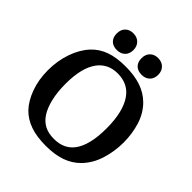

<svg xmlns="http://www.w3.org/2000/svg" viewBox="-244 -1086 1261 1261"><g transform="rotate(45 387.0 -455.0)"><path d="M731 -368Q731 -285 707 -208Q683 -131 631 -77Q588 -33 528 -11.5Q468 10 384 10Q300 10 240 -11Q180 -32 139 -74Q96 -119 69.5 -191.5Q43 -264 43 -352Q43 -439 69.5 -515.5Q96 -592 143 -643Q185 -688 244 -709Q303 -730 387 -730Q467 -730 528 -710Q589 -690 634 -646Q686 -594 708.5 -520.5Q731 -447 731 -368ZM188 -371Q188 -293 202.5 -233Q217 -173 242 -135Q266 -98 302 -79Q338 -60 390 -60Q484 -60 532 -126Q558 -161 572 -218Q586 -275 586 -354Q586 -433 571.5 -491.5Q557 -550 531 -587Q505 -625 467.5 -643Q430 -661 383 -661Q336 -661 301.5 -643.5Q267 -626 244 -595Q188 -521 188 -371ZM192 -842Q192 -878 213 -899Q234 -920 269 -920Q304 -920 325.5 -898.5Q347 -877 347 -842Q347 -807 326 -786Q305 -765 269 -765Q233 -765 212.5 -785.5Q192 -806 192 -842ZM422 -842Q422 -878 443 -899Q464 -920 499 -920Q534 -920 555.5 -898.5Q577 -877 577 -842Q577 -807 556 -786Q535 -765 499 -765Q463 -765 442.5 -785.5Q422 -806 422 -842Z"/></g></svg>

Font: Domine
Style: Bold
Weight: 700
Designer: Pablo Impallari, Rodrigo Fuenzalida, Brenda Gallo
Foundry: Pablo Impallari, Rodrigo Fuenzalida, Brenda Gallo
Version: Version 2.000